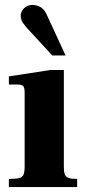

<svg xmlns="http://www.w3.org/2000/svg" viewBox="-20 -759 349 779"><path d="M16 0V-33Q44 -33 57.5 -36.5Q71 -40 75.5 -51Q80 -62 80 -83V-383Q80 -403 74.5 -409.5Q69 -416 51 -416H16V-449L184 -475H239V-83Q239 -62 243 -51.5Q247 -41 258.5 -37Q270 -33 293 -33V0ZM192 -534 88 -647Q72 -666 68 -675.5Q64 -685 64 -695Q64 -713 78 -726Q92 -739 111 -739Q128 -739 143 -731Q158 -723 168 -703L246 -534Z"/></svg>

Font: Frank Ruhl Libre Black
Style: Regular
Weight: 900
Designer: Yanek Iontef
Foundry: Fontef
Version: Version 6.004